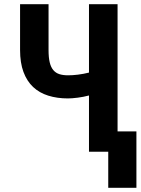

<svg xmlns="http://www.w3.org/2000/svg" viewBox="-20 -731 677 925"><path d="M546.4 -710.9V0H408.7V-271Q396 -267.6 382.3 -264.9Q368.7 -262.2 355.2 -260.5Q341.8 -258.8 329.3 -257.8Q316.9 -256.8 307.6 -256.8Q254.9 -256.8 212.2 -270.3Q169.4 -283.7 139.4 -312Q109.4 -340.3 93 -384.5Q76.7 -428.7 76.7 -489.7V-710.9H213.9V-489.7Q213.9 -454.1 219.5 -430.7Q225.1 -407.2 236.8 -393.3Q248.5 -379.4 266.1 -373.8Q283.7 -368.2 307.6 -368.2Q317.4 -368.2 329.6 -368.9Q341.8 -369.6 355.2 -371.3Q368.7 -373 382.3 -375.5Q396 -377.9 408.7 -381.3V-710.9ZM637.2 173.8H501.5V-98.1H637.2Z"/></svg>

Font: Roboto Mono
Style: Bold
Weight: 700
Designer: Google
Version: Version 2.000985; 2015; ttfautohint (v1.3)